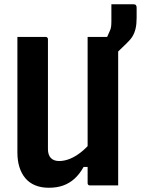

<svg xmlns="http://www.w3.org/2000/svg" viewBox="-20 -874 664 905"><path d="M537 0Q514 0 492 0Q470 0 448 0Q426 0 404 0Q402 0 400 -0.5Q398 -1 397 -2Q396 -3 395 -4Q394 -5 393.5 -7Q393 -9 393 -11Q393 -97 393 -183Q393 -269 393 -355.5Q393 -442 393 -528Q393 -614 393 -700Q415 -700 437 -700Q459 -700 481.5 -700Q504 -700 526 -700Q530 -700 532 -698.5Q534 -697 535.5 -695Q537 -693 537 -689Q537 -617 537 -544Q537 -471 537 -398.5Q537 -326 537 -253.5Q537 -181 537 -109Q537 -79 537 -51.5Q537 -24 537 0ZM210 11Q174 11 146 -0.5Q118 -12 99.5 -34Q81 -56 71.5 -86.5Q62 -117 62 -155Q62 -230 62 -304Q62 -378 62 -452.5Q62 -527 62 -600Q62 -625 62 -650Q62 -675 62 -700Q96 -700 129 -700Q162 -700 195 -700Q199 -700 201 -698.5Q203 -697 204.5 -695Q206 -693 206 -689Q206 -605 206 -517.5Q206 -430 206 -342Q206 -254 206 -171Q206 -144 219.5 -129.5Q233 -115 259 -115Q283 -115 308.5 -125Q334 -135 361 -156Q388 -177 415 -210V-87H374Q355 -53 331 -31.5Q307 -10 277.5 0.5Q248 11 210 11ZM505 -854Q531 -854 557.5 -854Q584 -854 608 -854Q617 -854 620.5 -850Q624 -846 624 -838Q624 -832 624 -816Q624 -800 624 -790Q624 -760 619 -739Q614 -718 604.5 -702.5Q595 -687 577 -670Q551 -644 530.5 -625Q510 -606 485 -584Q485 -591 485 -606Q485 -621 485 -639.5Q485 -658 485 -674.5Q485 -691 485 -700Q487 -705 490 -711Q493 -717 497 -727Q502 -737 503.5 -747.5Q505 -758 505 -774Q505 -785 505 -809Q505 -833 505 -854Z"/></svg>

Font: Recursive Monospace
Style: Bold
Weight: 700
Version: Version 1.047